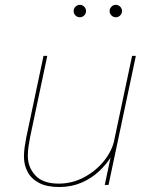

<svg xmlns="http://www.w3.org/2000/svg" viewBox="-20 -761 620 790"><path d="M223.5 8.5Q172.5 8.5 140.5 -8.5Q108.5 -25.5 93.5 -54Q78.5 -82.5 78.5 -116.5Q78.5 -135.5 81.5 -156.5Q84.5 -177.5 88.5 -197.5L159 -531H174.5L104 -197.5Q100 -177.5 97.2 -157.8Q94.5 -138 94.5 -119.5Q94.5 -72.5 125.8 -39Q157 -5.5 221.5 -5.5Q276.5 -5.5 325.2 -31.2Q374 -57 407.8 -98.8Q441.5 -140.5 451.5 -189L465 -183.5Q458.5 -152 438.5 -118.5Q418.5 -85 387.2 -56Q356 -27 314.8 -9.2Q273.5 8.5 223.5 8.5ZM411 0 523.5 -531H539L426.5 0ZM308.5 -690Q298 -690 290.5 -697.5Q283 -705 283 -715.5Q283 -726 290.5 -733.5Q298 -741 308.5 -741Q319 -741 326.5 -733.5Q334 -726 334 -715.5Q334 -705 326.5 -697.5Q319 -690 308.5 -690ZM456.5 -690Q446 -690 438.5 -697.5Q431 -705 431 -715.5Q431 -726 438.5 -733.5Q446 -741 456.5 -741Q467 -741 474.5 -733.5Q482 -726 482 -715.5Q482 -705 474.5 -697.5Q467 -690 456.5 -690Z"/></svg>

Font: Epilogue Thin
Style: Italic
Weight: 250
Italic angle: -12°
Designer: Tyler Finck
Foundry: Etcetera Type Co
Version: Version 2.112